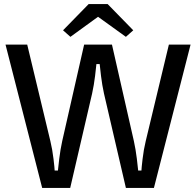

<svg xmlns="http://www.w3.org/2000/svg" viewBox="-20 -918 958 938"><path d="M324 -738 459 -836 595 -738 631 -770 506 -898H413L288 -770ZM451 -605H467Q468 -592 473.5 -547Q479 -502 488 -461L595 0H732L911 -700H805L692 -229Q682 -188 676.5 -141Q671 -94 671 -85H655Q654 -98 648.5 -143Q643 -188 634 -229L527 -700H391L284 -229Q275 -188 269.5 -143Q264 -98 263 -85H247Q247 -94 241.5 -141Q236 -188 226 -229L113 -700H7L186 0H323L430 -461Q439 -502 444.5 -547Q450 -592 451 -605Z"/></svg>

Font: Voces
Style: Regular
Weight: 400
Designer: Ana Paula Megda, Pablo Ugerman
Foundry: Ana Paula Megda, Pablo Ugerman
Version: Version 1.100